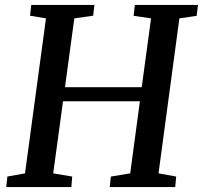

<svg xmlns="http://www.w3.org/2000/svg" viewBox="-20 -763 828 783"><path d="M5.5 0 10 -43 82 -56 167.5 -688 102.5 -699 107.5 -743H365L360 -699L283 -688L245 -407.5H558L596 -688L525 -698.5L530 -743H787.5L782 -698.5L711.5 -688L626.5 -56L698.5 -43L694.5 0H427.5L432 -43L511 -56L550.5 -350H237L197 -56L274.5 -43L271 0Z"/></svg>

Font: Merriweather 24pt Medium
Style: Italic
Weight: 500
Italic angle: -7.8°
Version: Version 2.101